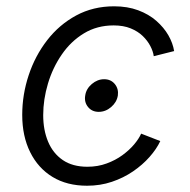

<svg xmlns="http://www.w3.org/2000/svg" viewBox="-20 -573 598 603"><path d="M290 -221.7Q269 -221.7 256.6 -236.8Q244.1 -252 247.6 -272.9Q250.5 -293.9 268.3 -309.1Q286.1 -324.2 307.1 -324.2Q328.1 -324.2 340.6 -309.1Q353 -293.9 350.1 -272.9Q346.7 -252 329.1 -236.8Q311.5 -221.7 290 -221.7ZM253.4 10.3Q190.4 10.3 145 -17.3Q99.6 -44.9 74.7 -95.2Q49.8 -145.5 49.8 -211.9Q49.8 -275.9 70.1 -336.9Q90.3 -397.9 128.2 -446.8Q166 -495.6 219.2 -524.4Q272.5 -553.2 338.4 -553.2Q380.4 -553.2 413.8 -540.8Q447.3 -528.3 470.9 -507.6Q494.6 -486.8 508.8 -462.2Q522.9 -437.5 526.9 -412.6L462.9 -396.5Q460.9 -411.6 452.1 -428.5Q443.4 -445.3 428.2 -460Q413.1 -474.6 390.4 -483.9Q367.7 -493.2 336.9 -493.2Q284.7 -493.2 243.7 -468.3Q202.6 -443.4 174.1 -401.9Q145.5 -360.4 130.6 -310.5Q115.7 -260.7 115.7 -211.4Q115.7 -164.6 131.1 -127.9Q146.5 -91.3 177.2 -70.3Q208 -49.3 254.4 -49.3Q287.1 -49.3 314.9 -59.6Q342.8 -69.8 364.5 -85.7Q386.2 -101.6 401.4 -119.6Q416.5 -137.7 423.3 -153.3L483.4 -129.9Q471.7 -105 449.7 -80.1Q427.7 -55.2 397.7 -34.7Q367.7 -14.2 331.3 -2Q294.9 10.3 253.4 10.3Z"/></svg>

Font: Inter Light
Style: Italic
Weight: 300
Italic angle: -9.3988°
Designer: Rasmus Andersson
Foundry: rsms
Version: Version 4.001;git-66647c0bb